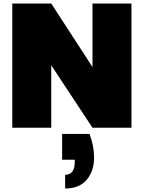

<svg xmlns="http://www.w3.org/2000/svg" viewBox="-20 -728 869 1094"><path d="M334 35H490Q516 103 516 170Q516 247 474 296.5Q432 346 351 346V268Q406 268 406 193V182H334ZM507 -708H729V0H507L272 -356V0H50V-708H272L507 -346Z"/></svg>

Font: Poppins Black
Style: Regular
Weight: 900
Designer: Ninad Kale (Devanagari), Jonny Pinhorn (Latin)
Foundry: Indian Type Foundry
Version: Version 3.200;PS 1.000;hotconv 16.6.54;makeotf.lib2.5.65590